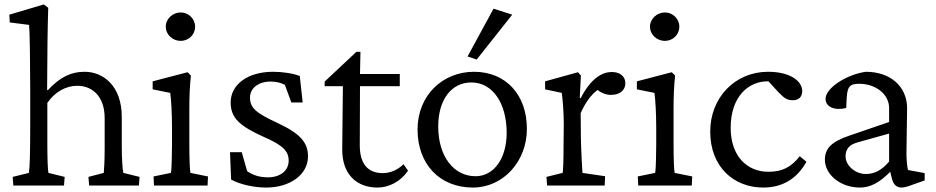

<svg xmlns="http://www.w3.org/2000/svg" viewBox="-20 -835 4210 864"><path d="M40 0H268L271 -39L198 -57C195 -69 193 -119 193 -194V-372C226 -420 275 -449 328 -449C391 -449 451 -406 451 -303V-171C451 -101 448 -75 447 -57L378 -39L381 0H605L608 -39L535 -57C531 -74 528 -123 528 -180V-309C528 -449 444 -512 361 -512C300 -512 251 -489 195 -429L192 -431C193 -613 194 -702 197 -800L177 -815L22 -769L24 -734L111 -723C114 -699 116 -533 116 -427V-281C116 -140 114 -83 110 -57L37 -39Z M673 0H914L916 -41L837 -57C834 -69 832 -119 832 -194V-342C832 -405 834 -447 839 -495L824 -510L667 -469V-433L746 -417C750 -390 754 -328 754 -259V-184C753 -86 751 -65 749 -57L671 -41ZM726 -715C726 -678 758 -651 793 -651C828 -651 858 -678 858 -715C858 -751 828 -779 793 -779C758 -779 726 -751 726 -715Z M1178 9C1286 9 1366 -50 1366 -131C1366 -194 1331 -234 1228 -282C1136 -325 1105 -347 1105 -396C1105 -437 1141 -468 1198 -468C1224 -468 1246 -462 1262 -453L1291 -374H1342L1329 -493C1299 -505 1250 -512 1209 -512C1095 -512 1018 -455 1018 -374C1018 -304 1058 -268 1169 -218C1254 -181 1279 -154 1279 -112C1279 -66 1240 -37 1186 -37C1149 -37 1119 -46 1092 -65L1068 -150H1015L1020 -27C1060 -5 1122 9 1178 9Z M1816 -67 1796 -96C1771 -72 1739 -56 1702 -56C1636 -56 1599 -97 1599 -181L1600 -447H1779V-502H1600L1602 -602H1584L1441 -468V-447H1523L1520 -162C1520 -48 1587 9 1679 9C1731 9 1784 -19 1816 -67Z M2108 9C2244 9 2351 -108 2351 -255C2351 -409 2256 -512 2113 -512C1973 -512 1859 -407 1859 -252C1859 -98 1957 9 2108 9ZM1952 -266C1952 -386 2011 -464 2101 -464C2196 -464 2260 -372 2260 -237C2260 -123 2203 -42 2120 -42C2022 -42 1952 -131 1952 -266ZM2084 -581 2125 -567 2285 -769 2201 -796Z M2442 0H2701L2703 -42L2601 -57C2599 -87 2595 -159 2594 -213L2593 -326C2615 -375 2641 -410 2669 -430C2687 -416 2708 -408 2729 -408C2766 -408 2794 -426 2794 -461C2794 -493 2768 -511 2733 -511C2692 -511 2640 -485 2593 -393L2589 -395L2594 -495L2581 -510L2433 -469V-433L2508 -417C2512 -390 2517 -329 2517 -277L2516 -184C2516 -106 2514 -69 2512 -57L2439 -39Z M2852 0H3093L3095 -41L3016 -57C3013 -69 3011 -119 3011 -194V-342C3011 -405 3013 -447 3018 -495L3003 -510L2846 -469V-433L2925 -417C2929 -390 2933 -328 2933 -259V-184C2932 -86 2930 -65 2928 -57L2850 -41ZM2905 -715C2905 -678 2937 -651 2972 -651C3007 -651 3037 -678 3037 -715C3037 -751 3007 -779 2972 -779C2937 -779 2905 -751 2905 -715Z M3414 9C3500 9 3565 -29 3609 -107L3579 -132C3540 -83 3501 -62 3438 -62C3341 -62 3268 -133 3268 -260C3268 -401 3349 -471 3438 -469L3484 -419C3511 -391 3524 -384 3548 -384C3576 -384 3590 -401 3590 -425C3590 -469 3538 -512 3436 -512C3288 -512 3176 -396 3176 -243C3176 -82 3284 9 3414 9Z M3850 9C3896 9 3938 -13 3986 -62L3994 -30C4000 -5 4015 9 4037 9C4048 9 4067 4 4087 -4L4141 -23V-56L4066 -70C4062 -84 4059 -118 4059 -145L4062 -349C4061 -447 3986 -512 3876 -512C3791 -500 3695 -440 3695 -390C3695 -354 3736 -336 3788 -349L3790 -393C3793 -445 3804 -458 3846 -458C3921 -458 3981 -411 3981 -349V-286L3803 -225C3723 -198 3692 -168 3692 -116C3692 -51 3760 9 3850 9ZM3785 -131C3785 -163 3800 -183 3838 -194L3981 -234V-108C3949 -70 3916 -52 3876 -52C3828 -52 3785 -91 3785 -131Z"/></svg>

Font: TPK Tissa Web Quiz
Style: Regular
Weight: 400
Designer: Jacques Le Bailly, Suppakit Chalermlarp | Katatrad Co.,Ltd.
Foundry: Jacques Le Bailly, Cadson Demak Co.,Ltd.
Version: Version 5.000;Glyphs 3.1.2 (3151)